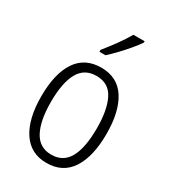

<svg xmlns="http://www.w3.org/2000/svg" viewBox="-189 -859 853 963"><g transform="rotate(30 237.0 -377.5)"><path d="M426 -267Q426 -136 378.5 -63Q331 10 237 10Q145 10 96.5 -63.5Q48 -137 48 -267Q48 -399 96 -470.5Q144 -542 238 -542Q332 -542 379 -469Q426 -396 426 -267ZM104 -267Q104 -157 136.5 -97.5Q169 -38 237 -38Q306 -38 338 -96.5Q370 -155 370 -267Q370 -373 339.5 -433.5Q309 -494 238 -494Q168 -494 136 -435.5Q104 -377 104 -267ZM359 -757Q344 -735 320.5 -707Q297 -679 271 -652Q245 -625 224 -606H189V-617Q219 -654 246.5 -692Q274 -730 294 -765H359Z"/></g></svg>

Font: Noto Sans Sinhala UI Condensed Light
Style: Regular
Weight: 300
Width: 3
Designer: Jelle Bosma - Monotype Design Team
Foundry: Monotype Imaging Inc.
Version: Version 2.006; ttfautohint (v1.8.4.7-5d5b)